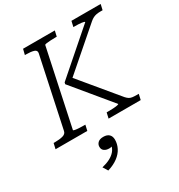

<svg xmlns="http://www.w3.org/2000/svg" viewBox="-249 -861 1229 1320"><g transform="rotate(-30 365.0 -201.0)"><path d="M-19 0 -9 -44H2Q39 -44 64.5 -51Q90 -58 94 -80L211 -630Q215 -652 192.5 -659Q170 -666 133 -666H122L133 -710H385L375 -666H366Q347 -666 327 -665Q307 -664 293 -662Q279 -660 278 -656L150 -54Q150 -51 163 -48.5Q176 -46 196 -45Q216 -44 234 -44H243L233 0ZM402 0 412 -44H424Q444 -44 463 -45Q482 -46 495.5 -48.5Q509 -51 510 -54L262 -354L265 -367L595 -655Q595 -658 588 -660Q581 -662 570 -663.5Q559 -665 545 -665.5Q531 -666 516 -666H507L517 -710H749L739 -666H721Q704 -666 690.5 -663.5Q677 -661 664.5 -655Q652 -649 638 -637L310 -352L308 -390L571 -73Q582 -61 592 -54.5Q602 -48 616.5 -46Q631 -44 651 -44H667L657 0ZM222 308 198 269Q236 260 262.5 246Q289 232 305.5 212.5Q322 193 327 167Q328 163 331 161.5Q334 160 337 161Q340 162 342 166Q336 173 326 176.5Q316 180 304 180Q280 180 265 169Q250 158 250 137Q250 117 264.5 103.5Q279 90 307 90Q337 90 352.5 105Q368 120 368 147Q368 181 352 212.5Q336 244 303.5 268.5Q271 293 222 308Z"/></g></svg>

Font: Roboto Serif ExtraLight
Style: Italic
Weight: 250
Italic angle: -10°
Designer: Greg Gazdowicz
Foundry: Commercial Type
Version: Version 1.008